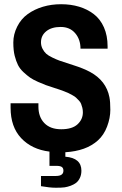

<svg xmlns="http://www.w3.org/2000/svg" viewBox="-20 -713 583 914"><path d="M492.2 -492.2V-481.3H363.2Q363.2 -525.6 337.7 -555.2Q312.3 -584.7 268.9 -584.7Q225.5 -584.7 200.3 -564.3Q175.1 -543.9 175.1 -511.7Q175.1 -494.8 182.5 -480.7Q189.8 -466.6 199.8 -457.4Q209.8 -448.3 229.4 -439Q248.9 -429.6 263.2 -424.4Q277.6 -419.2 327.5 -403.3Q377.5 -387.5 408.8 -370.5Q485.7 -328.8 500.9 -250.2Q505.2 -228.9 505.2 -190.1Q505.2 -151.2 489.8 -110.6Q474.4 -69.9 445.7 -44.3Q417 -18.7 378.6 -5Q340.1 8.7 291.1 11.7V33Q367.5 39.1 367.5 99.5Q367.5 119 360.3 134Q353.2 149 342.1 157.5Q331 165.9 316 171.4Q301 176.8 287.6 178.8Q274.1 180.7 245.7 180.7Q217.2 180.7 175.1 173.3V124.7H246.3Q281.9 124.7 281.9 99.5Q281.9 87.3 274.3 81.9Q266.7 76.5 248 76.5H215.5V8.7Q131.2 -1.7 80.8 -55.4Q30.4 -109 30.4 -200.3V-221.5H162.9V-205.5Q162.9 -156.4 191.1 -127.1Q219.4 -97.7 271.5 -97.7Q323.6 -97.7 349 -121.2Q374.5 -144.7 374.5 -178.1Q374.5 -189.8 371.9 -200.3Q369.2 -210.7 366 -218.9Q362.7 -227.2 355.1 -235Q347.5 -242.8 341.9 -248.3Q336.2 -253.7 324.5 -260Q312.8 -266.3 306 -269.8Q299.3 -273.2 284.5 -278.7Q269.8 -284.1 262.4 -286.7L238.5 -294.5Q212.4 -302.8 198.5 -307.8Q184.6 -312.8 160.7 -323.4Q136.8 -334.1 123.2 -343.6Q109.5 -353.2 92.1 -369.2Q74.7 -385.3 65.6 -403.6Q56.5 -421.8 50 -447.2Q43.4 -472.6 43.4 -511.1Q43.4 -549.5 61.9 -586.4Q80.4 -623.4 112.3 -646.2Q144.2 -669 184.4 -680.9Q224.6 -692.9 270.9 -692.9Q317.1 -692.9 356.4 -681.1Q395.7 -669.4 426.6 -645.7Q457.4 -622.1 474.8 -582.8Q492.2 -543.4 492.2 -492.2Z"/></svg>

Font: Puralecka Narrow
Style: Bold
Weight: 700
Designer: Hector Gatti, Marcela Romero, Pablo Cosgaya and Nicolas Silva
Version: Version 1.004;PS 001.004;hotconv 1.0.70;makeotf.lib2.5.58329